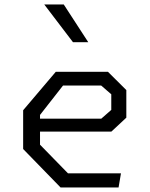

<svg xmlns="http://www.w3.org/2000/svg" viewBox="-20 -822 660 842"><path d="M245.5 0H500L510.5 -62H278L155.5 -187.5V-245H468.5L534 -306V-427L453.5 -507H224.5L81.5 -338.5V-168.5ZM155.5 -301.5V-318L256.5 -447H423.5L468 -408.5V-340L424 -301.5ZM174 -802.5 300 -637H367L259.5 -802.5Z"/></svg>

Font: Monaspace Krypton Light
Style: Regular
Weight: 300
Designer: Riley Cran & the Lettermatic Team
Foundry: Lettermatic
Version: Version 1.101 (Monaspace Krypton)